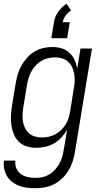

<svg xmlns="http://www.w3.org/2000/svg" viewBox="-26 -778 546 1021"><path d="M164 223Q141 223 119 220.5Q97 218 77 210.5Q57 203 40 190.5Q23 178 12 160Q1 142 -3.5 120.5Q-8 99 -5 76H56Q53 98 61 117Q69 136 85 147.5Q101 159 121.5 163.5Q142 168 164 168Q182 168 200.5 164Q219 160 235.5 150Q252 140 265.5 125.5Q279 111 288.5 94.5Q298 78 303.5 60Q309 42 312 24L331 -88Q318 -66 300.5 -47Q283 -28 261 -15.5Q239 -3 215 2.5Q191 8 167 8Q141 8 116.5 0.5Q92 -7 74.5 -24Q57 -41 47.5 -64.5Q38 -88 34.5 -113Q31 -138 32.5 -164.5Q34 -191 38 -218L58 -338Q62 -361 69 -384.5Q76 -408 88.5 -430Q101 -452 118.5 -471.5Q136 -491 158 -504Q180 -517 204 -522.5Q228 -528 252 -528Q278 -528 301.5 -521Q325 -514 342.5 -498Q360 -482 370 -460.5Q380 -439 385 -414L402 -520H463L372 33Q368 57 360 81.5Q352 106 338.5 128.5Q325 151 305.5 170Q286 189 262.5 201Q239 213 213.5 218Q188 223 164 223ZM198 -47Q216 -47 234 -51Q252 -55 268.5 -64Q285 -73 299 -86.5Q313 -100 323 -116Q333 -132 338.5 -149.5Q344 -167 347 -185L366 -305Q370 -325 371 -344.5Q372 -364 369 -383Q366 -402 358 -419.5Q350 -437 336.5 -449.5Q323 -462 304.5 -467.5Q286 -473 266 -473Q248 -473 229.5 -468.5Q211 -464 194.5 -454.5Q178 -445 164.5 -430.5Q151 -416 141.5 -399Q132 -382 126.5 -364.5Q121 -347 118 -329L98 -209Q95 -189 94 -169.5Q93 -150 96 -132Q99 -114 107 -97.5Q115 -81 128.5 -69Q142 -57 160.5 -52Q179 -47 198 -47ZM247 -575 261 -660Q265 -689 283.5 -715Q302 -741 328 -758L352 -722Q335 -712 323 -695.5Q311 -679 308 -660H345L331 -575Z"/></svg>

Font: Iosevka SS04 Light
Style: Italic
Weight: 300
Italic angle: -9°
Monospace: yes
Designer: Belleve Invis
Foundry: Belleve Invis
Version: Version 19.0.0; ttfautohint (v1.8.4)